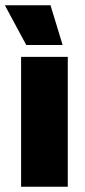

<svg xmlns="http://www.w3.org/2000/svg" viewBox="-34 -708 324 728"><path d="M46 0V-492.5H223V0ZM157.5 -688 203 -539V-537.5H65.5L-14.5 -686V-688Z"/></svg>

Font: Anek Tamil ExtraBold
Style: Regular
Weight: 800
Designer: Aadarsh Rajan (Tamil), Yesha Goshar (Latin)
Foundry: Ek Type
Version: Version 1.003